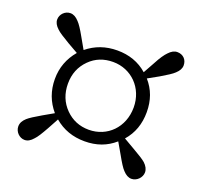

<svg xmlns="http://www.w3.org/2000/svg" viewBox="-95 -722 756 719"><g transform="rotate(20 283.0 -362.5)"><path d="M70 -110C82 -110 93 -116 104 -129C113 -138 124 -156 138 -181L162 -225C196 -196 236 -182 283 -182C330 -182 369 -196 402 -225L428 -180C442 -155 453 -137 462 -128C473 -116 484 -110 496 -110C517 -110 536 -129 536 -150C536 -162 530 -174 518 -185C509 -193 491 -204 465 -219L422 -244C451 -277 465 -317 465 -364C465 -411 451 -450 422 -483L465 -507C490 -522 508 -533 517 -542C529 -553 535 -564 535 -576C535 -599 519 -615 496 -615C484 -615 473 -609 462 -597C453 -588 441 -571 428 -546L403 -501C370 -530 330 -544 283 -544C237 -544 197 -530 163 -502L138 -546C124 -571 113 -588 104 -597C93 -609 82 -615 70 -615C49 -615 31 -597 31 -576C31 -564 37 -553 49 -542C58 -533 76 -522 101 -507L143 -483C114 -449 99 -409 99 -364C99 -317 114 -277 143 -243L101 -219C75 -204 58 -193 49 -185C37 -174 31 -163 31 -150C31 -129 49 -110 70 -110ZM190 -266C164 -292 151 -325 151 -364C151 -403 164 -435 190 -461C215 -486 246 -498 283 -498C356 -498 413 -441 413 -364C413 -284 356 -228 283 -228C246 -228 215 -241 190 -266Z"/></g></svg>

Font: AllPunType SemiBold
Style: Regular
Weight: 600
Version: 1.0